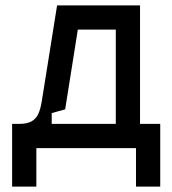

<svg xmlns="http://www.w3.org/2000/svg" viewBox="-20 -550 640 713"><path d="M25 143V-90H52Q80 -90 96.5 -99Q113 -108 121.5 -125.5Q130 -143 135 -173L192 -530H500V-90H575V143H485V0H115V143ZM410 -90V-440H269L222 -144L172 -130V-90Z"/></svg>

Font: Fliege Mono Thin
Style: Regular
Weight: 100
Version: Version 0.020;Glyphs 3.3 (3306)